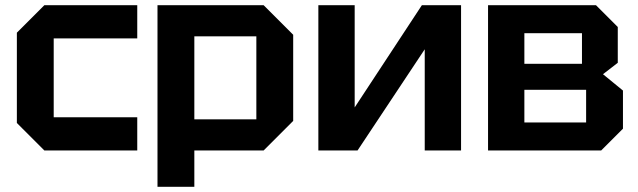

<svg xmlns="http://www.w3.org/2000/svg" viewBox="-20 -580 2459 740"><path d="M45 -106V-454L151 -560H509V-432H187V-128H509V0H151Z M587 140V-560H996L1110 -446V-114L996 0H729V140ZM968 -440H729V-120H968Z M1757 0H1617V-390L1358 0H1207V-560H1347V-166L1606 -560H1757Z M1861 -560V0H2297L2381 -84V-231L2304 -294L2361 -338V-476L2277 -560ZM2001 -334V-452H2223V-334ZM2001 -108V-234H2239V-108Z"/></svg>

Font: Tektur SemiBold
Style: Regular
Weight: 600
Designer: Adam Jagosz
Foundry: Adam Jagosz
Version: Version 1.005;gftools[0.9.30]